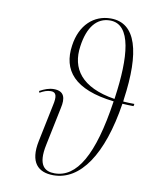

<svg xmlns="http://www.w3.org/2000/svg" viewBox="-87 -835 726 911"><g transform="rotate(10 276.5 -380.0)"><path d="M233 10C362 10 458 -129 497 -381C514 -380 532 -379 551 -379L553 -390C534 -390 516 -391 499 -392C499 -396 500 -399 500 -403C533 -635 495 -770 373 -770C292 -770 228 -713 214 -612C196 -491 261 -407 454 -385C415 -119 343 0 237 0C190 0 153 -24 175 -127L213 -311C224 -359 216 -393 165 -393C142 -393 121 -385 97 -372L100 -364C119 -375 135 -381 153 -381C179 -381 184 -361 174 -317L137 -138C115 -32 159 10 233 10ZM253 -615C266 -710 308 -760 371 -760C475 -760 485 -601 457 -404L456 -397C293 -423 237 -506 253 -615Z"/></g></svg>

Font: Noto Serif Display ExtraCondensed ExtraLight
Style: Italic
Weight: 200
Width: 2
Italic angle: -12°
Designer: Monotype Design Team
Foundry: Monotype Imaging Inc.
Version: Version 2.009